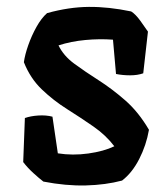

<svg xmlns="http://www.w3.org/2000/svg" viewBox="-20 -537 501 571"><path d="M154 -402Q169 -371 201 -347.5Q233 -324 273 -298.5Q313 -273 352.5 -238.5Q392 -204 423 -151Q415 -105 394 -64Q373 -23 343 0Q294 13 235 14.5Q176 16 109 3Q96 -7 79 -22.5Q62 -38 49 -55L54 -186Q71 -192 94 -193.5Q117 -195 136 -190L152 -81Q196 -74 242.5 -80.5Q289 -87 320 -102Q295 -135 257.5 -161Q220 -187 179.5 -212.5Q139 -238 104.5 -271Q70 -304 51 -352Q54 -374 64 -402.5Q74 -431 88.5 -457Q103 -483 120 -498Q185 -516 244 -516.5Q303 -517 370 -503Q383 -495 397.5 -475Q412 -455 420 -443L406 -319Q389 -313 367 -313Q345 -313 325 -317L316 -419Q276 -422 233.5 -418Q191 -414 154 -402Z"/></svg>

Font: Langar
Style: Regular
Weight: 400
Designer: Alessia Mazzarella
Foundry: Typeland
Version: Version 1.001; ttfautohint (v1.8.3)